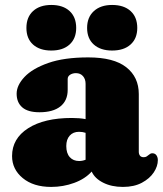

<svg xmlns="http://www.w3.org/2000/svg" viewBox="-20 -722 642 756"><path d="M27.5 -107.5Q27.5 -176.5 90.8 -217Q154 -257.5 263 -257.5Q293.5 -257.5 317 -253V-392Q317 -410.5 306.8 -422.2Q296.5 -434 279 -434Q266 -434 256.2 -427.8Q246.5 -421.5 246.5 -411V-368Q246.5 -326 217.8 -303Q189 -280 135.5 -280Q90 -280 67.8 -299.2Q45.5 -318.5 45.5 -353Q45.5 -386 76.5 -419Q107.5 -452 170 -474Q232.5 -496 327.5 -496Q428 -496 477.2 -457.2Q526.5 -418.5 526.5 -351.5V-124Q526.5 -115.5 531 -109.2Q535.5 -103 546 -103Q553 -103 557.5 -106Q562 -109 565.5 -112Q568.5 -114.5 571.8 -116.5Q575 -118.5 579.5 -118.5Q590.5 -118.5 596 -110.5Q601.5 -102.5 601.5 -91.5Q601.5 -67.5 585.5 -43.2Q569.5 -19 538.8 -2.5Q508 14 464 14Q419 14 386 -2.8Q353 -19.5 341 -46.5Q315 -17.5 272 -1.8Q229 14 181.5 14Q111.5 14 69.5 -20.8Q27.5 -55.5 27.5 -107.5ZM241 -147Q241 -118.5 254.8 -103.2Q268.5 -88 291.5 -88Q304.5 -88 317 -93V-199Q305.5 -203 291 -203Q268 -203 254.5 -188Q241 -173 241 -147ZM182 -523Q136.5 -523 110.2 -546.5Q84 -570 84 -612Q84 -654.5 110.2 -678.5Q136.5 -702.5 182 -702.5Q228 -702.5 254 -678.5Q280 -654.5 280 -612Q280 -570.5 254 -546.8Q228 -523 182 -523ZM421.5 -523Q376 -523 349.5 -546.5Q323 -570 323 -612Q323 -654 349.5 -678.2Q376 -702.5 421.5 -702.5Q468 -702.5 494.2 -678.5Q520.5 -654.5 520.5 -612Q520.5 -570.5 494.2 -546.8Q468 -523 421.5 -523Z"/></svg>

Font: Fraunces 9pt Soft Black
Style: Regular
Weight: 900
Version: Version 1.000;[b76b70a41]